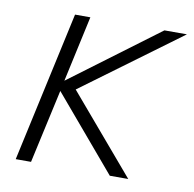

<svg xmlns="http://www.w3.org/2000/svg" viewBox="-61 -543 612 605"><g transform="rotate(10 245.0 -240.5)"><path d="M27 0 132 -481H181L135 -270L418 -481H490L175 -249L387 0H328L128 -236L76 0Z"/></g></svg>

Font: Red Hat Text VF
Style: Italic
Weight: 300
Italic angle: -12°
Designer: Pentagram, MCKL
Foundry: Pentagram, MCKL
Version: Version 1.023